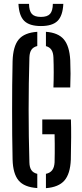

<svg xmlns="http://www.w3.org/2000/svg" viewBox="-20 -972 425 999"><path d="M174 6.5Q106 2 76.8 -33Q47.5 -68 45.5 -141.5Q44 -203.5 43.5 -268.2Q43 -333 43 -398.5Q43 -464 43.5 -528.8Q44 -593.5 45.5 -654.5Q48 -731.5 77.5 -766.8Q107 -802 174 -806.5V-732.5Q153.5 -727.5 143.8 -713.5Q134 -699.5 133 -673.5Q131 -606.5 130 -537.8Q129 -469 129 -400.2Q129 -331.5 130 -263Q131 -194.5 133 -127Q133.5 -101.5 143.2 -87Q153 -72.5 174 -67.5ZM219 7V-67.5Q240.5 -72 251.5 -86.5Q262.5 -101 264 -127Q264.5 -150 264.8 -175.2Q265 -200.5 264.8 -225.5Q264.5 -250.5 264 -273.5H200V-350.5H349Q350.5 -310.5 350.2 -258Q350 -205.5 348.5 -141.5Q345.5 -67.5 315.2 -32.8Q285 2 219 7ZM258 -517Q259.5 -554.5 259.5 -595.5Q259.5 -636.5 258 -673.5Q257 -698.5 247.5 -712.8Q238 -727 219 -732V-806.5Q282.5 -802 312 -767.2Q341.5 -732.5 345.5 -659Q347 -624.5 347 -588.2Q347 -552 345.5 -517ZM193 -836.5Q133.5 -836.5 106.2 -863.2Q79 -890 76 -952H131Q131.5 -915.5 145.5 -899.8Q159.5 -884 193 -884Q226.5 -884 240.5 -899.8Q254.5 -915.5 255 -952H309.5Q306.5 -890 279.5 -863.2Q252.5 -836.5 193 -836.5Z"/></svg>

Font: Big Shoulders Stencil Display Thin SemiBold
Style: Regular
Weight: 600
Version: Version 2.001